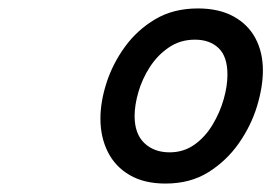

<svg xmlns="http://www.w3.org/2000/svg" viewBox="-20 -1041 643 455"><path d="M372 -606Q322 -606 287.5 -626Q253 -646 235.5 -681Q218 -716 218 -760Q218 -800 232.5 -845Q247 -890 276 -930Q305 -970 348 -995.5Q391 -1021 449 -1021Q499 -1021 533.5 -1002Q568 -983 585.5 -950Q603 -917 603 -874Q603 -835 589 -789Q575 -743 546 -701.5Q517 -660 474 -633Q431 -606 372 -606ZM382 -680Q415 -680 440.5 -698Q466 -716 483.5 -745Q501 -774 510 -805.5Q519 -837 519 -864Q519 -907 498 -927Q477 -947 442 -947Q407 -947 380 -928.5Q353 -910 335 -882Q317 -854 308 -823Q299 -792 299 -766Q299 -724 322 -702Q345 -680 382 -680Z"/></svg>

Font: Playwrite CA
Style: Regular
Weight: 400
Designer: Veronika Burian, José Scaglione
Foundry: TypeTogether
Version: Version 1.002